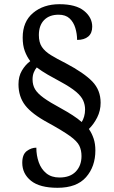

<svg xmlns="http://www.w3.org/2000/svg" viewBox="-20 -780 544 914"><path d="M254 114Q169 114 127.5 80.5Q86 47 86 -5Q86 -45 107.5 -61Q129 -77 153 -77Q153 -40 164.5 -7.5Q176 25 200.5 45Q225 65 263 65Q314 65 341 36.5Q368 8 368 -37Q368 -65 357.5 -86.5Q347 -108 313 -132.5Q279 -157 210 -195Q132 -237 100 -278.5Q68 -320 68 -379Q68 -416 84 -443.5Q100 -471 124 -489Q108 -510 98 -537Q88 -564 88 -601Q88 -677 137.5 -718.5Q187 -760 263 -760Q341 -760 380 -728.5Q419 -697 419 -653Q419 -622 400 -606Q381 -590 347 -590Q347 -619 338.5 -647Q330 -675 311 -692.5Q292 -710 259 -710Q215 -710 190 -684.5Q165 -659 165 -613Q165 -578 179.5 -556.5Q194 -535 222.5 -517.5Q251 -500 293 -479Q380 -433 419.5 -392Q459 -351 459 -291Q459 -253 442.5 -220.5Q426 -188 403 -166Q417 -146 425.5 -121Q434 -96 434 -64Q434 13 389.5 63.5Q345 114 254 114ZM369 -199Q376 -210 380.5 -225.5Q385 -241 385 -259Q385 -281 376 -301.5Q367 -322 341.5 -343.5Q316 -365 268 -391Q236 -408 207.5 -424.5Q179 -441 155 -459Q147 -450 141 -435.5Q135 -421 135 -402Q135 -375 147 -355Q159 -335 188 -314Q217 -293 269 -265Q300 -248 325.5 -231.5Q351 -215 369 -199Z"/></svg>

Font: Noto Serif Thai SemiCondensed Medium
Style: Regular
Weight: 500
Width: 4
Designer: Monotype Design Team
Foundry: Monotype Imaging Inc.
Version: Version 2.002; ttfautohint (v1.8.4.7-5d5b)